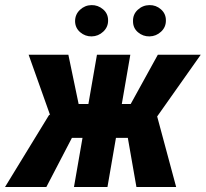

<svg xmlns="http://www.w3.org/2000/svg" viewBox="-47 -747 822 767"><path d="M185.5 -196.3 67.4 -528.3H226.1L267.1 -331.5H354.5L314 -196.3ZM251 -216.8 138.2 0H-26.9L149.9 -289.1ZM473.6 -528.3 382.3 0H248.5L340.3 -528.3ZM754.9 -528.3 520.5 -196.3H387.2L393.6 -331.5H475.1L583.5 -528.3ZM498 0 458.5 -225.6 578.1 -292 656.7 0ZM252.9 -662.1Q252.9 -689.5 272.5 -707.8Q292 -726.1 318.4 -726.6Q344.2 -727.1 364.5 -710Q384.8 -692.9 384.8 -666Q385.3 -639.2 365.5 -620.6Q345.7 -602.1 319.3 -601.6Q293.5 -601.1 273.4 -618.2Q253.4 -635.3 252.9 -662.1ZM484.4 -661.6Q483.4 -689.5 503.2 -707.8Q522.9 -726.1 549.8 -726.6Q576.2 -727.1 595.9 -709.7Q615.7 -692.4 615.7 -666Q616.2 -638.7 596.4 -620.4Q576.7 -602.1 550.3 -601.6Q524.4 -601.1 504.4 -617.9Q484.4 -634.8 484.4 -661.6Z"/></svg>

Font: Roboto Condensed
Style: Bold Italic
Weight: 700
Italic angle: -12°
Designer: Christian Robertson
Foundry: Google
Version: Version 3.0